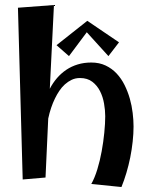

<svg xmlns="http://www.w3.org/2000/svg" viewBox="-20 -733 598 768"><path d="M195.8 -712.9 179.2 -377.9Q191.4 -401.4 208 -420.7Q224.6 -439.9 245.4 -453.9Q266.1 -467.8 291 -475.3Q315.9 -482.9 345.2 -482.9Q377.4 -482.9 402.6 -470.9Q427.7 -459 446.5 -439Q465.3 -418.9 478.3 -392.8Q491.2 -366.7 499.3 -338.4Q507.3 -310.1 510.7 -281.2Q514.2 -252.4 514.2 -227.1Q514.2 -198.2 510.7 -166.5Q507.3 -134.8 501 -103.3Q494.6 -71.8 485.6 -41.5Q476.6 -11.2 465.8 15.1L345.2 2.9Q358.9 -21.5 369.4 -55.9Q379.9 -90.3 386.7 -127.9Q393.6 -165.5 397.2 -202.4Q400.9 -239.3 400.9 -268.1Q400.9 -292 396.2 -318.8Q391.6 -345.7 380.1 -368.4Q368.7 -391.1 349.1 -406Q329.6 -420.9 299.8 -420.9Q281.7 -420.9 266.8 -413.8Q252 -406.7 239.5 -395.5Q227.1 -384.3 217.3 -369.6Q207.5 -355 200.2 -339.8Q182.6 -304.2 172.9 -258.8L162.1 -22.9L70.8 -15.1L51.8 -702.1ZM456 -563.7 413.7 -508.6 327.1 -604 255.9 -508.6 206.1 -552.3 329.2 -649.7Z"/></svg>

Font: Original Surfer
Style: Regular
Weight: 400
Designer: Astigmatic (AOETI)
Foundry: Astigmatic (AOETI)
Version: Version 1.001